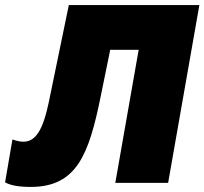

<svg xmlns="http://www.w3.org/2000/svg" viewBox="-57 -720 805 756"><path d="M64 16C245 16 293 -112 339 -338L377 -524H489L397 0H605L728 -700H214L143 -356C123 -254 101 -162 36 -162C23 -162 8 -165 -8 -171L-37 -2C-16 10 17 16 64 16Z"/></svg>

Font: Fixel Display 20240404 Black
Style: Italic
Weight: 900
Italic angle: -10°
Designer: AlfaBravo + MacPaw
Foundry: Kyrylo Tkachov, Marchela Mozhyna, Serhii Makarenko, Maria Weinstein, Zakhar Kryvoshyya
Version: Version 1.211;Glyphs 3.2 (3225)